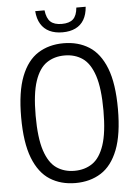

<svg xmlns="http://www.w3.org/2000/svg" viewBox="-62 -982 735 1038"><g transform="rotate(-5 306.0 -462.5)"><path d="M305.9 9.3Q226.5 9.3 167.6 -28Q108.6 -65.2 76 -148.5Q43.3 -231.9 43.3 -370Q43.3 -508.1 76 -591.5Q108.6 -674.8 167.6 -712Q226.5 -749.3 305.9 -749.3Q385.3 -749.3 444.3 -712Q503.2 -674.8 535.9 -591.5Q568.5 -508.1 568.5 -370Q568.5 -231.9 535.9 -148.5Q503.2 -65.2 444.3 -28Q385.3 9.3 305.9 9.3ZM305.9 -57Q361.9 -57 403.1 -85.1Q444.3 -113.2 467.1 -180.9Q489.8 -248.6 489.8 -367.5Q489.8 -488.8 467.1 -557.6Q444.3 -626.3 403.1 -654.7Q361.9 -683 305.9 -683Q250 -683 208.8 -655Q167.5 -626.9 144.8 -559.2Q122.1 -491.4 122.1 -372.5Q122.1 -251.2 144.8 -182.4Q167.5 -113.7 208.8 -85.3Q250 -57 305.9 -57ZM306.7 -808.6Q265.8 -808.6 236 -822.9Q206.2 -837.3 189.2 -865.5Q172.1 -893.7 169 -935.4H219.6Q224.9 -891.9 245.3 -873Q265.8 -854.1 306.7 -854.1Q347.7 -854.1 368.1 -873Q388.5 -891.9 392.2 -935.4H442.9Q439.8 -893.3 423.1 -865.1Q406.4 -836.9 377 -822.8Q347.6 -808.6 306.7 -808.6Z"/></g></svg>

Font: Encode Sans SC Condensed Thin
Style: Regular
Weight: 100
Width: 3
Designer: Multiple Designers
Foundry: Impallari Type
Version: Version 3.002